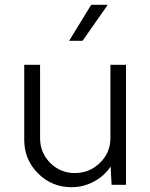

<svg xmlns="http://www.w3.org/2000/svg" viewBox="-20 -770 625 800"><path d="M429 -750 324 -600H268L360 -750ZM440 -500H505V0H445L441 -76Q414 -36 370.5 -13Q327 10 278 10Q196 10 138.5 -47.5Q81 -105 81 -187V-500H147V-194Q147 -134 189 -91.5Q231 -49 292 -49Q353 -49 396.5 -91.5Q440 -134 440 -194Z"/></svg>

Font: Orkney Light
Style: Regular
Weight: 300
Designer: Samuel Oakes and Alfredo Marco Pradil
Foundry: Alfredo Marco Pradil
Version: 1.0; ttfautohint (v1.5)